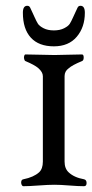

<svg xmlns="http://www.w3.org/2000/svg" viewBox="-20 -640 319 663"><path d="M91 -599Q93 -595 99.5 -580.5Q106 -566 111 -558Q116 -550 130.5 -542.5Q145 -535 166 -535Q187 -535 201.5 -542.5Q216 -550 221 -558Q226 -566 232.5 -580.5Q239 -595 241 -599Q242 -600 245 -607.5Q248 -615 250.5 -617.5Q253 -620 258 -620Q273 -620 273 -596Q273 -546 245 -513Q217 -480 166 -480Q114 -480 86.5 -510Q59 -540 59 -596Q59 -620 74 -620Q79 -620 81.5 -617.5Q84 -615 87 -607.5Q90 -600 91 -599ZM203 -377V-82Q203 -58 217 -45Q236 -27 270 -21Q279 -19 279 -8Q279 3 270 3Q250 3 219 0.5Q188 -2 168 -2Q147 -2 113.5 0.5Q80 3 61 3Q57 3 54.5 -2.5Q52 -8 53.5 -14Q55 -20 61 -21Q96 -28 115 -45Q128 -57 128 -82V-377Q128 -391 112 -405Q99 -416 68 -429Q65 -430 63.5 -436Q62 -442 63.5 -447Q65 -452 68 -452Q90 -452 119.5 -451Q149 -450 168 -450Q186 -450 214 -451Q242 -452 263 -452Q269 -452 269 -441.5Q269 -431 263 -429Q229 -415 217 -404Q203 -394 203 -377Z"/></svg>

Font: EB Garamond
Style: SC
Weight: 400
Version: Version 000.010